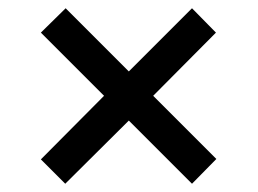

<svg xmlns="http://www.w3.org/2000/svg" viewBox="-20 -586 624 465"><path d="M79 -200 232 -354 79 -507 139 -566 292 -413 445 -566 503 -507 351 -354 504 -201 445 -141 292 -294 138 -141Z"/></svg>

Font: Reclame
Style: Regular
Weight: 400
Designer: Peter Wiegel
Foundry: Peter Wiegel
Version: Version 1.000